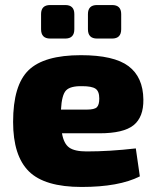

<svg xmlns="http://www.w3.org/2000/svg" viewBox="-20 -730 616 762"><path d="M239 -577H179Q143 -577 143 -614V-674Q143 -710 179 -710H239Q275 -710 275 -674V-614Q275 -577 239 -577ZM425 -577H365Q329 -577 329 -614V-674Q329 -710 365 -710H425Q461 -710 461 -674V-614Q461 -577 425 -577ZM375 -201H226Q233 -160 254.5 -144.5Q276 -129 324 -129Q415 -129 519 -141L535 -30Q452 12 304 12Q157 12 94.5 -50Q32 -112 32 -246Q32 -392 93.5 -451.5Q155 -511 301 -511Q432 -511 490 -467.5Q548 -424 549 -335Q550 -265 510 -233Q470 -201 375 -201ZM222 -295H324Q355 -295 364.5 -304.5Q374 -314 374 -339Q374 -368 359 -378Q344 -388 306 -388Q259 -389 242 -371Q225 -353 222 -295Z"/></svg>

Font: Exo 2.0 Extra Bold
Style: Regular
Weight: 800
Designer: Natanael Gama
Version: Version 1.001;PS 001.001;hotconv 1.0.70;makeotf.lib2.5.58329